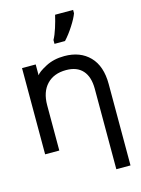

<svg xmlns="http://www.w3.org/2000/svg" viewBox="-139 -832 819 1112"><g transform="rotate(-15 270.5 -276.0)"><path d="M501 -286V202H416V-280Q416 -352 382 -390Q348 -428 283 -428Q209 -428 167 -383.5Q125 -339 125 -259V12H40V-505H122V-440Q132 -457 181 -483Q230 -509 294 -509Q389 -509 445 -451.5Q501 -394 501 -286ZM258 -615Q272 -640 284.5 -679.5Q297 -719 305 -754H413V-734Q403 -706 376 -664Q349 -622 321 -592H258Z"/></g></svg>

Font: AtCorfu Sans
Style: AtCorfu Sans Regular
Weight: 400
Designer: Kostas Teopoulos
Foundry: Kostas Teopoulos
Version: Version 1.00 July 8, 2025, initial release